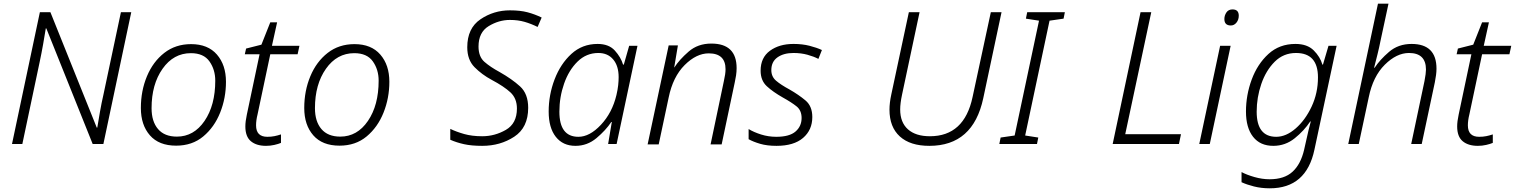

<svg xmlns="http://www.w3.org/2000/svg" viewBox="-20 -780 8206 1040"><path d="M45 0H101L195 -445Q205 -492 213.5 -540Q222 -588 228 -626H231L482 0H540L691 -714H635L540 -266Q530 -223 521.5 -174.5Q513 -126 507 -89H504L253 -714H196Z M934 9Q1021 9 1081 -41Q1141 -91 1172.5 -170Q1204 -249 1204 -337Q1204 -428 1155 -484.5Q1106 -541 1015 -541Q931 -541 870 -493.5Q809 -446 776 -367Q743 -288 743 -195Q743 -103 792 -47Q841 9 934 9ZM938 -40Q871 -40 836 -81Q801 -122 801 -194Q801 -323 860.5 -407.5Q920 -492 1014 -492Q1083 -492 1114.5 -447.5Q1146 -403 1146 -343Q1146 -210 1088 -125Q1030 -40 938 -40Z M1421 10Q1444 10 1466 5Q1488 0 1502 -6V-52Q1484 -46 1466.5 -42.5Q1449 -39 1428 -39Q1367 -39 1367 -101Q1367 -128 1375 -160L1444 -486H1592L1602 -532H1453L1481 -659H1444L1396 -538L1313 -517L1306 -486H1386L1317 -159Q1309 -122 1309 -95Q1309 -40 1339 -15Q1369 10 1421 10Z M1819 9Q1906 9 1966 -41Q2026 -91 2057.5 -170Q2089 -249 2089 -337Q2089 -428 2040 -484.5Q1991 -541 1900 -541Q1816 -541 1755 -493.5Q1694 -446 1661 -367Q1628 -288 1628 -195Q1628 -103 1677 -47Q1726 9 1819 9ZM1823 -40Q1756 -40 1721 -81Q1686 -122 1686 -194Q1686 -323 1745.5 -407.5Q1805 -492 1899 -492Q1968 -492 1999.5 -447.5Q2031 -403 2031 -343Q2031 -210 1973 -125Q1915 -40 1823 -40Z M2592 10Q2690 10 2765.5 -39.5Q2841 -89 2841 -196Q2841 -272 2797 -312Q2753 -352 2686 -390Q2636 -417 2604 -445Q2572 -473 2572 -528Q2572 -605 2627 -638.5Q2682 -672 2742 -672Q2786 -672 2822 -661.5Q2858 -651 2892 -634L2914 -685Q2877 -703 2837.5 -713.5Q2798 -724 2742 -724Q2654 -724 2582.5 -675.5Q2511 -627 2511 -524Q2511 -456 2550.5 -416Q2590 -376 2644 -347Q2710 -312 2745 -279.5Q2780 -247 2780 -192Q2780 -111 2720 -76.5Q2660 -42 2592 -42Q2537 -42 2494.5 -54Q2452 -66 2419 -82V-23Q2453 -8 2493.5 1Q2534 10 2592 10Z M3097 10Q3161 10 3211 -32Q3261 -74 3291 -119H3294L3274 0H3320L3433 -532H3388L3359 -430H3355Q3343 -470 3310.5 -506Q3278 -542 3217 -542Q3134 -542 3075 -488Q3016 -434 2984 -350Q2952 -266 2952 -176Q2952 -88 2990.5 -39Q3029 10 3097 10ZM3113 -39Q3010 -39 3010 -175Q3010 -254 3035.5 -327Q3061 -400 3108.5 -446.5Q3156 -493 3221 -493Q3272 -493 3301.5 -458Q3331 -423 3331 -362Q3331 -342 3328.5 -318.5Q3326 -295 3319 -265Q3296 -169 3235 -104Q3174 -39 3113 -39Z M3488 2H3548L3602 -252Q3625 -364 3688.5 -427.5Q3752 -491 3819 -491Q3910 -491 3910 -405Q3910 -380 3901 -341L3829 2H3889L3960 -334Q3964 -351 3967 -371.5Q3970 -392 3970 -411Q3970 -544 3833 -544Q3760 -544 3710 -500.5Q3660 -457 3633 -415H3632L3652 -534H3602Z M4186 10Q4280 10 4330 -33Q4380 -76 4380 -146Q4380 -205 4343 -236Q4306 -267 4257 -295Q4209 -321 4183.5 -343Q4158 -365 4158 -400Q4158 -446 4191.5 -469.5Q4225 -493 4278 -493Q4319 -493 4353.5 -483.5Q4388 -474 4413 -461L4432 -509Q4404 -522 4365 -532Q4326 -542 4278 -542Q4201 -542 4150.5 -505Q4100 -468 4100 -397Q4100 -344 4133.5 -313Q4167 -282 4220 -252Q4267 -226 4294.5 -204Q4322 -182 4322 -141Q4322 -96 4289 -67.5Q4256 -39 4185 -39Q4142 -39 4102.5 -51.5Q4063 -64 4035 -81V-26Q4060 -12 4097.5 -1Q4135 10 4186 10Z M5014 10Q5251 10 5306 -248L5405 -714H5347L5248 -254Q5203 -42 5017 -42Q4940 -42 4898 -79.5Q4856 -117 4856 -187Q4856 -220 4866 -267L4961 -714H4903L4808 -269Q4798 -223 4798 -186Q4798 -92 4854 -41Q4910 10 5014 10Z M5393 0 5400 -35 5476 -46 5608 -668 5537 -679 5544 -714H5748L5741 -679L5665 -668L5533 -46L5604 -35L5597 0Z M6007 0 6158 -714H6216L6075 -53H6377L6366 0Z M6647 -642Q6665 -642 6677.5 -657.5Q6690 -673 6690 -695Q6690 -729 6656 -729Q6634 -729 6623 -712.5Q6612 -696 6612 -677Q6612 -642 6647 -642ZM6476 0H6533L6646 -532H6589Z M6858 240Q7056 240 7100 30L7220 -532H7176L7146 -430H7143Q7131 -472 7096 -507Q7061 -542 6997 -542Q6910 -542 6850.5 -487.5Q6791 -433 6760 -349Q6729 -265 6729 -176Q6729 -88 6767.5 -39Q6806 10 6877 10Q6942 10 6993 -31Q7044 -72 7077 -122H7080Q7076 -108 7067.5 -73Q7059 -38 7053 -9L7044 31Q7026 109 6981.5 150Q6937 191 6857 191Q6817 191 6775 179Q6733 167 6705 152V207Q6733 220 6772.5 230Q6812 240 6858 240ZM6893 -39Q6787 -39 6787 -175Q6787 -252 6812 -325Q6837 -398 6884.5 -445.5Q6932 -493 7000 -493Q7119 -493 7119 -361Q7119 -276 7084.5 -202.5Q7050 -129 6998 -84Q6946 -39 6893 -39Z M7283 0H7340L7394 -253Q7417 -366 7481 -429.5Q7545 -493 7612 -493Q7704 -493 7704 -403Q7704 -383 7696 -341L7624 0H7681L7752 -334Q7756 -354 7758.5 -373Q7761 -392 7761 -408Q7761 -542 7626 -542Q7554 -542 7504 -499Q7454 -456 7426 -413H7423Q7432 -448 7441.5 -486Q7451 -524 7458 -560L7501 -760H7444Z M7985 10Q8008 10 8030 5Q8052 0 8066 -6V-52Q8048 -46 8030.5 -42.5Q8013 -39 7992 -39Q7931 -39 7931 -101Q7931 -128 7939 -160L8008 -486H8156L8166 -532H8017L8045 -659H8008L7960 -538L7877 -517L7870 -486H7950L7881 -159Q7873 -122 7873 -95Q7873 -40 7903 -15Q7933 10 7985 10Z"/></svg>

Font: Noto Sans UI Light
Style: Italic
Weight: 300
Italic angle: -12°
Designer: Monotype Design Team
Foundry: Monotype Imaging Inc.
Version: Version 1.901